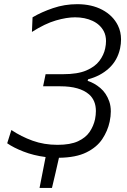

<svg xmlns="http://www.w3.org/2000/svg" viewBox="-20 -746 608 920"><path d="M169.5 154.5Q177 117.5 184 80.5Q191 43.5 198.5 6.5Q140.5 -1 92.5 -19.8Q44.5 -38.5 14.5 -59.5L34.5 -123Q81.5 -91.5 136.2 -71.8Q191 -52 255.5 -52Q317 -52 354 -69.2Q391 -86.5 409.8 -114.5Q428.5 -142.5 435.5 -175Q439.5 -196 439.5 -214Q439.5 -264.5 407 -293.5Q362 -332.5 269.5 -332.5H186.5L198.5 -390.5H282.5Q351.5 -390.5 393.2 -408.2Q435 -426 456.2 -454.2Q477.5 -482.5 484 -514Q488 -532.5 488 -549Q488 -575.5 477.5 -596Q460 -629 423.5 -646Q387 -663 339.5 -663Q299.5 -663 247.8 -648Q196 -633 133 -593L136 -663Q178 -688 233.8 -707Q289.5 -726 350 -726Q419.5 -726 470.5 -698.8Q521.5 -671.5 545 -624Q560 -593.5 560 -557Q560 -536.5 555.5 -514.5Q543 -456.5 502.2 -419Q461.5 -381.5 402 -366L400 -358.5Q432 -348.5 460.8 -324.2Q489.5 -300 503.5 -260Q511 -238.5 511 -212Q511 -189.5 505.5 -163Q496 -118.5 470 -79.5Q444 -40.5 394 -15.8Q344 9 262.5 10Q254 46 246 82.5L229 154.5Z"/></svg>

Font: Heraclito Light
Style: Italic
Weight: 300
Italic angle: -12°
Designer: Kostas Bartsokas (font) & Cristiano Sobral (main changes)
Foundry: Kostas Bartsokas (font) & Cristiano Sobral (main changes)
Version: Version 1.00;July 8, 2020;FontCreator 13.0.0.2655 64-bit